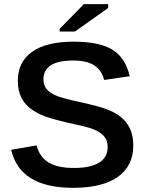

<svg xmlns="http://www.w3.org/2000/svg" viewBox="-20 -900 707 930"><path d="M625.5 -195.3Q625.5 -96.2 550.8 -43.2Q476.1 9.8 334.5 9.8Q76.2 9.8 34.2 -174.3L157.2 -195.8Q171.9 -138.7 216.1 -112.5Q260.3 -86.4 337.9 -86.4Q418.5 -86.4 460 -112.1Q501.5 -137.7 501.5 -188.5Q501.5 -219.2 484.9 -238.8Q468.3 -258.3 438 -271.5Q418.5 -280.3 385.3 -288.3Q352.1 -296.4 306.6 -306.2Q253.9 -318.4 222.4 -328.1Q190.9 -337.9 171.4 -347.4Q151.9 -356.9 135.3 -368.7Q102.5 -390.6 84.5 -425Q66.4 -459.5 66.4 -508.8Q66.4 -600.1 135.7 -649.2Q205.1 -698.2 336.4 -698.2Q460.4 -698.2 523.9 -659.7Q587.4 -621.1 608.4 -530.8L484.4 -512.7Q472.2 -560.5 436 -583.7Q399.9 -606.9 334 -606.9Q262.7 -606.9 226.6 -584Q190.4 -561 190.4 -515.6Q190.4 -487.3 205.3 -469Q220.2 -450.7 249 -438Q275.9 -425.3 364.7 -406.2Q411.1 -396 447.8 -386.2Q484.4 -376.5 509.8 -365.7Q530.8 -356.4 548.1 -345.7Q565.4 -335 578.1 -321.8Q601.1 -299.3 613.3 -268.1Q625.5 -236.8 625.5 -195.3ZM503.9 -861.3 342.8 -747.1H269V-760.3L386.2 -879.9H503.9Z"/></svg>

Font: Arimo SemiBold
Style: Regular
Weight: 600
Designer: Steve Matteson
Foundry: Monotype Imaging Inc.
Version: Version 1.33